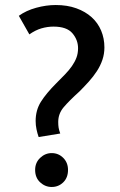

<svg xmlns="http://www.w3.org/2000/svg" viewBox="-20 -735 478 765"><path d="M202 -715Q248 -715 284 -702Q320 -689 345 -666.5Q370 -644 383 -613Q396 -582 396 -546Q396 -520 388 -496.5Q380 -473 366 -451.5Q352 -430 334 -410Q316 -390 297 -371Q255 -333 233.5 -307.5Q212 -282 212 -249Q212 -236 213.5 -226.5Q215 -217 220 -203L134 -189Q129 -203 125.5 -219.5Q122 -236 122 -253Q122 -296 143 -329.5Q164 -363 205 -404Q223 -422 239 -438.5Q255 -455 266.5 -471.5Q278 -488 284.5 -505Q291 -522 291 -543Q291 -576 268.5 -602.5Q246 -629 193 -629Q169 -629 145 -622Q121 -615 97 -598L55 -672Q84 -693 124 -704Q164 -715 202 -715ZM120 -58Q120 -87 140 -106Q160 -125 186 -125Q213 -125 232 -106Q251 -87 251 -58Q251 -27 232 -8.5Q213 10 186 10Q160 10 140 -8.5Q120 -27 120 -58Z"/></svg>

Font: Ek Mukta Medium
Style: Regular
Weight: 500
Designer: Girish Dalvi and Yashodeep Gholap
Foundry: Ek Type
Version: Version 2.538;PS 1.002;hotconv 16.6.51;makeotf.lib2.5.65220;